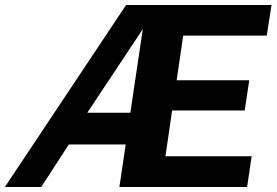

<svg xmlns="http://www.w3.org/2000/svg" viewBox="-56 -743 1100 763"><path d="M-36.5 0 445 -723H1023L1004 -601.5H672L646 -424H934.5L916.5 -304H628L601.5 -122H944L926 0H418.5L443.5 -169H217.5L108 0ZM291 -295H462L511.5 -627.5Z"/></svg>

Font: Public Sans
Style: Bold Italic
Weight: 700
Italic angle: -8°
Designer: The Public Sans project authors (U.S. Web Design System). Libre Franklin designed by Pablo Impallari and Rodrigo Fuenzal
Version: Version 1.008; ttfautohint (v1.8.1) -l 8 -r 50 -G 200 -x 14 